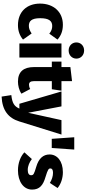

<svg xmlns="http://www.w3.org/2000/svg" viewBox="653 -1514 1085 2432"><g transform="rotate(90 1196.0 -297.5)"><path d="M293 -551C129 -551 25 -431 25 -262C25 -95 128 18 298 18C374 18 433 -6 481 -46L404 -155C367 -132 342 -120 307 -120C250 -120 210 -150 210 -263C210 -376 246 -416 309 -416C343 -416 374 -405 406 -379L481 -483C431 -527 372 -551 293 -551Z M619 -820C559 -820 517 -777 517 -722C517 -667 559 -624 619 -624C679 -624 722 -667 722 -722C722 -777 679 -820 619 -820ZM708 -533H530V0H708Z M1107 -137C1088 -126 1070 -122 1053 -122C1024 -122 1007 -138 1007 -188V-411H1110L1128 -533H1007V-667L829 -646V-533H760V-411H829V-186C829 -53 888 18 1014 18C1063 18 1123 4 1166 -26Z M1684 -533H1501L1408 -111L1327 -533H1138L1294 0H1355C1327 64 1287 91 1184 102L1203 225C1375 218 1475 141 1518 0Z M1738 -410H1854L1874 -695H1718Z M2161 -551C2018 -551 1936 -477 1936 -383C1936 -300 1989 -244 2091 -214C2185 -186 2199 -179 2199 -148C2199 -120 2174 -106 2132 -106C2082 -106 2033 -128 1994 -158L1909 -63C1962 -14 2044 18 2137 18C2277 18 2381 -51 2381 -161C2381 -257 2324 -301 2221 -331C2123 -361 2113 -371 2113 -394C2113 -413 2130 -426 2168 -426C2212 -426 2257 -411 2297 -386L2361 -484C2312 -525 2239 -551 2161 -551Z"/></g></svg>

Font: Fira Sans ExtraBold
Style: Regular
Weight: 800
Designer: bBox Type GmbH & Carrois Corporate GbR & Edenspiekermann AG
Foundry: bBox Type GmbH & Carrois Corporate GbR & Edenspiekermann AG
Version: Version 4.300;PS 004.300;hotconv 1.0.88;makeotf.lib2.5.64775